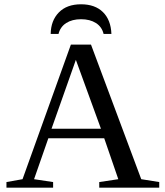

<svg xmlns="http://www.w3.org/2000/svg" viewBox="-20 -866 762 886"><path d="M225.1 -25.9V0H9.8V-25.9L84 -39.1L307.1 -660.2H399.9L631.8 -39.1L714.8 -25.9V0H438V-25.9L525.9 -39.1L460.9 -228H203.1L137.2 -39.1ZM330.1 -589.8 217.8 -272H445.8ZM354 -846.2Q418.5 -846.2 455.1 -810.1Q491.7 -773.9 494.1 -709.5H458Q450.2 -742.2 422.6 -759.8Q395 -777.3 354 -777.3Q313 -777.3 285.6 -759.8Q258.3 -742.2 250 -709.5H213.9Q214.8 -771 251.5 -808.6Q288.1 -846.2 354 -846.2Z"/></svg>

Font: Times New Roman
Style: Regular
Weight: 400
Designer: Steve Matteson
Foundry: Ascender Corporation
Version: Version 2.00.3